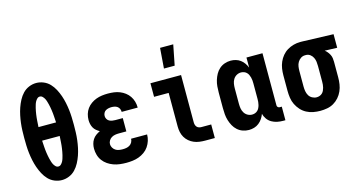

<svg xmlns="http://www.w3.org/2000/svg" viewBox="-81 -1092 2662 1435"><g transform="rotate(-15 1250.0 -374.5)"><path d="M250 8Q221 8 193.5 -3.5Q166 -15 146 -36Q126 -57 112 -83.5Q98 -110 88.5 -137.5Q79 -165 73 -193.5Q67 -222 63.5 -251Q60 -280 59 -309Q58 -338 58 -368Q58 -397 59 -426Q60 -455 63.5 -484Q67 -513 73 -541.5Q79 -570 88.5 -597.5Q98 -625 112 -651.5Q126 -678 146 -699Q166 -720 193.5 -731.5Q221 -743 250 -743Q279 -743 306.5 -731.5Q334 -720 354 -699Q374 -678 388 -651.5Q402 -625 411.5 -597.5Q421 -570 427 -541.5Q433 -513 436.5 -484Q440 -455 441 -426Q442 -397 442 -368Q442 -338 441 -309Q440 -280 436.5 -251Q433 -222 427 -193.5Q421 -165 411.5 -137.5Q402 -110 388 -83.5Q374 -57 354 -36Q334 -15 306.5 -3.5Q279 8 250 8ZM182 -420H318Q317 -432 316.5 -444Q316 -456 315 -468Q314 -480 313 -492Q312 -504 310 -516Q308 -528 306 -540Q304 -552 301 -563.5Q298 -575 294.5 -587Q291 -599 285.5 -609.5Q280 -620 271 -629Q262 -638 250 -638Q238 -638 229 -629Q220 -620 214.5 -609.5Q209 -599 205.5 -587Q202 -575 199 -563.5Q196 -552 194 -540Q192 -528 190 -516Q188 -504 187 -492Q186 -480 185 -468Q184 -456 183.5 -444Q183 -432 182 -420ZM250 -97Q262 -97 271 -106Q280 -115 285.5 -125.5Q291 -136 294.5 -148Q298 -160 301 -171.5Q304 -183 306 -195Q308 -207 310 -219Q312 -231 313 -243Q314 -255 315 -267Q316 -279 316.5 -291Q317 -303 318 -315H182Q183 -303 183.5 -291Q184 -279 185 -267Q186 -255 187 -243Q188 -231 190 -219Q192 -207 194 -195Q196 -183 199 -171.5Q202 -160 205.5 -148Q209 -136 214.5 -125.5Q220 -115 229 -106Q238 -97 250 -97Z M748 8Q723 8 698 5Q673 2 649.5 -6.5Q626 -15 605.5 -29Q585 -43 570 -63Q555 -83 548 -107.5Q541 -132 541 -157Q541 -175 545.5 -193Q550 -211 560 -226.5Q570 -242 585 -253Q600 -264 617 -272Q603 -280 591 -290Q579 -300 571.5 -313.5Q564 -327 560.5 -342.5Q557 -358 557 -374Q557 -397 563.5 -419.5Q570 -442 583.5 -460.5Q597 -479 616 -492.5Q635 -506 656.5 -514Q678 -522 701 -525Q724 -528 747 -528Q771 -528 794 -525Q817 -522 838.5 -513.5Q860 -505 878.5 -491Q897 -477 910 -458Q923 -439 929.5 -416.5Q936 -394 936 -371V-369H812V-370Q812 -382 807 -393Q802 -404 792.5 -411Q783 -418 771 -420.5Q759 -423 747 -423Q736 -423 724 -420.5Q712 -418 702 -412Q692 -406 686.5 -395Q681 -384 681 -372Q681 -360 687 -349Q693 -338 703.5 -332Q714 -326 726 -324Q738 -322 750 -322H808V-219H750Q735 -219 720.5 -216.5Q706 -214 693.5 -206.5Q681 -199 673 -186Q665 -173 665 -158Q665 -144 672.5 -131Q680 -118 692 -110Q704 -102 718.5 -99.5Q733 -97 748 -97Q762 -97 776 -99.5Q790 -102 802 -109.5Q814 -117 821 -130Q828 -143 828 -157H952Q952 -132 944.5 -108.5Q937 -85 923 -64.5Q909 -44 888.5 -29.5Q868 -15 845 -6.5Q822 2 797 5Q772 8 748 8Z M1201 -600 1213 -757H1315L1284 -600ZM1358 0Q1337 0 1315 -3Q1293 -6 1273 -14.5Q1253 -23 1236 -37.5Q1219 -52 1208 -71Q1197 -90 1192.5 -111.5Q1188 -133 1188 -155V-415H1075V-520H1312V-155Q1312 -145 1314.5 -135.5Q1317 -126 1323.5 -118.5Q1330 -111 1339.5 -108Q1349 -105 1358 -105H1434V0Z M1697 8Q1673 8 1650 0Q1627 -8 1609 -24Q1591 -40 1579.5 -61Q1568 -82 1561 -105Q1554 -128 1552 -152Q1550 -176 1550 -200V-320Q1550 -344 1552 -368Q1554 -392 1561 -415Q1568 -438 1579.5 -459Q1591 -480 1609 -496Q1627 -512 1650 -520Q1673 -528 1697 -528Q1717 -528 1736.5 -522.5Q1756 -517 1772 -505Q1788 -493 1799.5 -476.5Q1811 -460 1818 -442V-520H1942V-116Q1942 -108 1948 -102.5Q1954 -97 1961 -97H1978V8H1961Q1938 8 1915.5 3.5Q1893 -1 1873 -12.5Q1853 -24 1839.5 -43Q1826 -62 1821 -84Q1814 -65 1802.5 -47.5Q1791 -30 1774.5 -17Q1758 -4 1738 2Q1718 8 1697 8ZM1749 -97Q1761 -97 1772 -101Q1783 -105 1791.5 -113Q1800 -121 1805 -131.5Q1810 -142 1813 -153.5Q1816 -165 1817 -176.5Q1818 -188 1818 -200V-320Q1818 -332 1817 -343.5Q1816 -355 1813 -366.5Q1810 -378 1805 -388.5Q1800 -399 1791.5 -407Q1783 -415 1772 -419Q1761 -423 1749 -423Q1731 -423 1715 -414Q1699 -405 1689.5 -389.5Q1680 -374 1677 -356Q1674 -338 1674 -320V-200Q1674 -182 1677 -164Q1680 -146 1689.5 -130.5Q1699 -115 1715 -106Q1731 -97 1749 -97Z M2249 8Q2222 8 2195 3Q2168 -2 2143.5 -15Q2119 -28 2100.5 -48.5Q2082 -69 2070 -93.5Q2058 -118 2054 -145.5Q2050 -173 2050 -200V-320Q2050 -346 2054 -372Q2058 -398 2068.5 -422Q2079 -446 2096 -466.5Q2113 -487 2135.5 -500.5Q2158 -514 2183.5 -521Q2209 -528 2235 -528H2250L2492 -520V-415L2396 -418Q2407 -410 2416 -399Q2425 -388 2431.5 -375Q2438 -362 2440 -348Q2442 -334 2442 -320V-200Q2442 -173 2438 -146.5Q2434 -120 2423 -95Q2412 -70 2394 -49.5Q2376 -29 2353 -15.5Q2330 -2 2303 3Q2276 8 2249 8ZM2249 -97Q2260 -97 2271.5 -101Q2283 -105 2291.5 -113Q2300 -121 2305 -131.5Q2310 -142 2313 -153.5Q2316 -165 2317 -176.5Q2318 -188 2318 -200V-320Q2318 -337 2316 -353.5Q2314 -370 2306.5 -385.5Q2299 -401 2285.5 -411.5Q2272 -422 2255 -423H2245Q2227 -423 2212 -413Q2197 -403 2188 -387.5Q2179 -372 2176.5 -354.5Q2174 -337 2174 -320V-200Q2174 -182 2177 -164Q2180 -146 2189 -130.5Q2198 -115 2214.5 -106Q2231 -97 2249 -97Z"/></g></svg>

Font: Iosevka SS18 Extrabold
Style: Regular
Weight: 800
Monospace: yes
Designer: Belleve Invis
Foundry: Belleve Invis
Version: Version 25.1.1; ttfautohint (v1.8.4)